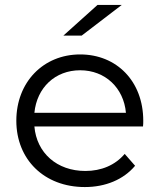

<svg xmlns="http://www.w3.org/2000/svg" viewBox="-20 -751 645 776"><path d="M119 -295C129 -397 203 -467 304 -467C405 -467 480 -396 489 -295ZM323 5C406 5 479 -25 526 -81L484 -129C445 -83 389 -60 325 -60C210 -60 128 -133 119 -240H558C559 -248 559 -257 559 -263C559 -422 452 -531 304 -531C155 -531 46 -419 46 -263C46 -107 158 5 323 5ZM472 -731H374L236 -607H310Z"/></svg>

Font: Montserrat-Alt1
Style: Regular
Weight: 400
Designer: Differentunic
Foundry: Differentunic
Version: Version 7.222